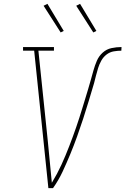

<svg xmlns="http://www.w3.org/2000/svg" viewBox="-20 -980 653 1000"><path d="M232 0 158 -716H100V-735H261V-716H180L229 -245Q234 -191 239.5 -136.5Q245 -82 250 -28Q264 -51 276.5 -74.5Q289 -98 300 -122Q311 -146 321 -170Q331 -194 340.5 -218.5Q350 -243 359 -267.5Q368 -292 376.5 -316.5Q385 -341 393 -366Q401 -391 408.5 -415.5Q416 -440 423.5 -464.5Q431 -489 438.5 -514Q446 -539 453 -564Q460 -589 467 -614Q474 -639 484.5 -663.5Q495 -688 515 -706Q535 -724 561 -729.5Q587 -735 613 -735L612 -716Q593 -716 572.5 -712.5Q552 -709 535 -696Q518 -683 507.5 -664Q497 -645 491 -625.5Q485 -606 480 -586.5Q475 -567 470 -547Q456 -500 442 -453.5Q428 -407 413 -361Q398 -315 381.5 -269Q365 -223 346 -177Q327 -131 306 -86Q285 -41 256 0ZM466 -811 377 -950 397 -960 482 -819ZM296 -811 207 -950 227 -960 312 -819Z"/></svg>

Font: Iosevka Slab Thin Extended
Style: Italic
Weight: 100
Width: 7
Italic angle: -9°
Monospace: yes
Designer: Belleve Invis
Foundry: Belleve Invis
Version: Version 11.1.0; ttfautohint (v1.8.3)